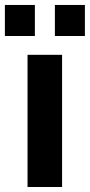

<svg xmlns="http://www.w3.org/2000/svg" viewBox="-38 -747 360 767"><path d="M72 0V-528H210V0ZM-18.5 -603.2V-727.2H101.3V-603.2ZM181.3 -603.2V-727.2H301.1V-603.2Z"/></svg>

Font: Oxanium ExtraLight
Style: Regular
Weight: 200
Designer: Severin Meyer
Version: Version 2.000